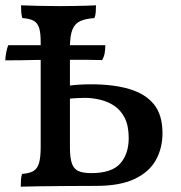

<svg xmlns="http://www.w3.org/2000/svg" viewBox="-26 -699 682 722"><path d="M52 3Q52 -12 53 -24.5Q54 -37 57 -45Q84 -47 99 -55.5Q114 -64 120.5 -85Q127 -106 127 -146V-540Q127 -576 121 -594.5Q115 -613 100.5 -621Q86 -629 58 -631Q55 -640 54 -652Q53 -664 53 -679Q77 -678 119 -677Q161 -676 199 -676Q224 -676 249.5 -676.5Q275 -677 297 -677.5Q319 -678 335 -679Q335 -665 334 -652.5Q333 -640 329 -631Q297 -629 276.5 -620Q256 -611 246.5 -588Q237 -565 237 -521V-144Q237 -105 244.5 -84Q252 -63 269.5 -55.5Q287 -48 317 -48Q394 -48 426 -84Q458 -120 458 -180Q458 -226 443 -255.5Q428 -285 404 -301Q380 -317 350.5 -324Q321 -331 294 -331Q280 -331 261.5 -330Q243 -329 226 -327V-376Q248 -379 269.5 -380.5Q291 -382 316 -382Q401 -382 461 -364Q521 -346 553 -306.5Q585 -267 585 -198Q585 -142 560 -97Q535 -52 480 -26Q425 0 336 0Q279 0 224.5 0.5Q170 1 125.5 1.5Q81 2 52 3ZM-6 -472Q-6 -485 -2.5 -502.5Q1 -520 5 -529H155H210H370Q370 -512 367.5 -498.5Q365 -485 358 -473Q330 -474 307 -474Q284 -474 260.5 -474Q237 -474 207 -474H154Q128 -474 105 -473.5Q82 -473 56 -472.5Q30 -472 -6 -472Z"/></svg>

Font: Vollkorn Medium
Style: Regular
Weight: 500
Designer: Friedrich Althausen
Foundry: Friedrich Althausen
Version: Version 5.000